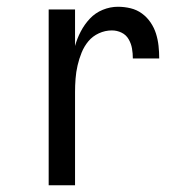

<svg xmlns="http://www.w3.org/2000/svg" viewBox="-20 -548 540 568"><path d="M124 0V-520H202V-412Q208 -434 219 -455Q230 -476 246 -493Q262 -510 284 -519Q306 -528 329 -528Q348 -528 366.5 -523.5Q385 -519 400 -508Q415 -497 425.5 -481.5Q436 -466 441.5 -448.5Q447 -431 449 -412.5Q451 -394 451 -375H373Q373 -390 370.5 -404.5Q368 -419 360.5 -432Q353 -445 339.5 -451.5Q326 -458 311 -458Q291 -458 272.5 -449.5Q254 -441 241.5 -426Q229 -411 221.5 -392.5Q214 -374 209.5 -354.5Q205 -335 203.5 -315Q202 -295 202 -276V0Z"/></svg>

Font: Iosevka SS04
Style: Regular
Weight: 400
Monospace: yes
Designer: Belleve Invis
Foundry: Belleve Invis
Version: Version 19.0.0; ttfautohint (v1.8.4)